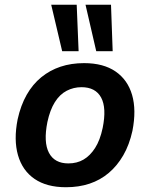

<svg xmlns="http://www.w3.org/2000/svg" viewBox="-20 -776 629 806"><path d="M257 10Q176 10 125 -25Q74 -60 55.5 -124.5Q37 -189 54 -275Q67 -334 92 -378Q117 -422 153 -451.5Q189 -481 234 -496Q279 -511 333 -511Q414 -511 465 -476Q516 -441 534.5 -377.5Q553 -314 536 -227Q523 -168 497.5 -124Q472 -80 436.5 -50Q401 -20 356 -5Q311 10 257 10ZM267 -90Q303 -90 330.5 -106Q358 -122 379 -154.5Q400 -187 411 -239Q428 -323 404.5 -366.5Q381 -410 322 -410Q289 -410 260 -395Q231 -380 210.5 -347.5Q190 -315 179 -264Q162 -179 185.5 -134.5Q209 -90 267 -90ZM384 -561 339 -756H446L453 -561ZM241 -561 195 -756H302L310 -561Z"/></svg>

Font: Nunito Sans 7pt SemiCondensed
Style: Bold Italic
Weight: 700
Width: 4
Italic angle: -9°
Designer: Vernon Adams
Foundry: Vernon Adams
Version: Version 3.101;gftools[0.9.27]